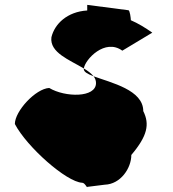

<svg xmlns="http://www.w3.org/2000/svg" viewBox="-20 -742 710 788"><path d="M41 -233C91 -138 253 5 317 8C329 8 338 32 338 25L410 16C475 14 519 -52 519 -106C585 -184 595 -232 568 -286C568 -373 437 -402 364 -429C371 -420 374 -411 374 -401C374 -340 247 -342 182 -381C126 -378 41 -286 41 -233ZM191 -589C183 -526 266 -496 324 -461C329 -498 411 -586 482 -534L605 -608C575 -629 547 -646 517 -659C517 -667 513 -700 507 -700L338 -722V-699C256 -694 204 -644 191 -589ZM324 -458C324 -447 340 -438 364 -429C354 -441 341 -451 324 -461Z"/></svg>

Font: Ampere
Style: Ext
Weight: 400
Version: Version 1